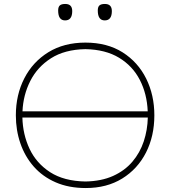

<svg xmlns="http://www.w3.org/2000/svg" viewBox="-20 -940 859 969"><path d="M413 9Q327 9 261 -19.8Q195 -48.5 150.2 -99.5Q105.5 -150.5 82.8 -216.8Q60 -283 60 -358Q60 -461.5 102.8 -544.8Q145.5 -628 224.2 -676.5Q303 -725 411 -725Q521 -725 598.8 -675.8Q676.5 -626.5 717.8 -543.2Q759 -460 759 -358Q759 -253 716.8 -170Q674.5 -87 596.8 -39Q519 9 413 9ZM411 -692Q306.5 -690 237.5 -646Q168.5 -602 132.8 -531.2Q97 -460.5 93.5 -378H725.5Q722 -466 685.8 -536.5Q649.5 -607 581 -648.5Q512.5 -690 411 -692ZM411 -24Q492 -25.5 551 -52.2Q610 -79 648.2 -124Q686.5 -169 705.5 -226.5Q724.5 -284 726 -347H93Q95 -261.5 129.2 -188.8Q163.5 -116 233 -71Q302.5 -26 411 -24ZM508.5 -837Q473.5 -837 473.5 -887Q473.5 -905 481.8 -912.5Q490 -920 509.5 -920Q544.5 -920 544.5 -884Q544.5 -837 508.5 -837ZM308.5 -837Q273.5 -837 273.5 -887Q273.5 -905 281.8 -912.5Q290 -920 309.5 -920Q344.5 -920 344.5 -884Q344.5 -837 308.5 -837Z"/></svg>

Font: Commissioner Flair Thin
Style: Regular
Weight: 100
Designer: Kostas Bartsokas
Foundry: Kostas Bartsokas
Version: Version 1.000; ttfautohint (v1.8.3)